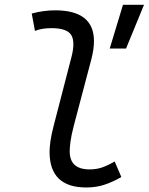

<svg xmlns="http://www.w3.org/2000/svg" viewBox="-20 -786 631 815"><path d="M346.2 9.8Q190.4 9.8 190.4 -141.1Q190.4 -159.7 194.1 -186.8Q197.8 -213.9 208.5 -254.9L282.7 -541.5Q291.5 -574.2 291.5 -598.1Q291.5 -622.1 282.7 -636.7Q265.1 -666.5 198.2 -666.5Q181.2 -666.5 163.3 -664.1Q145.5 -661.6 128.4 -654.8L114.7 -728.5Q165 -742.2 213.9 -742.2Q378.9 -742.2 378.9 -611.3Q378.9 -577.1 367.7 -534.2L293.9 -254.9Q282.7 -211.9 279.3 -185.8Q275.9 -159.7 275.9 -144.5Q275.4 -66.9 360.4 -66.9Q388.7 -66.9 412.6 -75Q436.5 -83 466.8 -100.6L495.1 -34.7Q461.9 -15.1 425.8 -2.7Q389.6 9.8 346.2 9.8ZM445.8 -580.1 502 -765.6H591.3L515.1 -580.1Z"/></svg>

Font: CaskaydiaCove NFP SemiLight
Style: Italic
Weight: 350
Italic angle: -10°
Designer: Aaron Bell
Foundry: Saja Typeworks
Version: Version 2111.001; VTT 6.35;Nerd Fonts 3.1.1